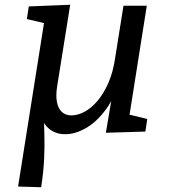

<svg xmlns="http://www.w3.org/2000/svg" viewBox="-20 -554 725 807"><path d="M153 233 56 230 167 -470 177 -454 93 -474 101 -527 275 -534 220 -190Q214 -151 219.5 -124Q225 -97 240.5 -83Q256 -69 280 -69Q306 -69 334 -83.5Q362 -98 388.5 -128.5Q415 -159 435.5 -205.5Q456 -252 465 -317L499 -530H597L522 -56L508 -76L599 -54L591 -1L425 4L457 -186L487 -235Q465 -148 425.5 -94.5Q386 -41 341 -15.5Q296 10 256 10Q212 11 182.5 -16Q153 -43 146 -99L165 -69Q165 -32 166.5 13Q168 58 165.5 113Q163 168 153 233Z"/></svg>

Font: Bitter Thin Medium
Style: Italic
Weight: 500
Italic angle: -9°
Version: Version 3.021